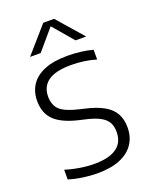

<svg xmlns="http://www.w3.org/2000/svg" viewBox="-150 -881 763 968"><g transform="rotate(-20 232.0 -396.5)"><path d="M202.5 7Q166 7 125.8 1.2Q85.5 -4.5 50 -15.5V-67.5Q76.5 -59.5 103 -54Q129.5 -48.5 155 -45.8Q180.5 -43 203 -43Q258 -43 293.8 -56.2Q329.5 -69.5 346.8 -94.8Q364 -120 364 -156.5Q364 -187 352.2 -208Q340.5 -229 312.8 -244Q285 -259 236 -270L208 -276.5Q119.5 -297 80 -335.2Q40.5 -373.5 40.5 -439.5Q40.5 -488.5 64.5 -525Q88.5 -561.5 137.5 -581.8Q186.5 -602 261.5 -602Q296 -602 331.5 -597.8Q367 -593.5 396.5 -585V-533Q363 -543 329.2 -547.5Q295.5 -552 261.5 -552Q205.5 -552 169.8 -539Q134 -526 117 -501.2Q100 -476.5 100 -442.5Q100 -395.5 126.8 -370.2Q153.5 -345 225.5 -328L253.5 -321.5Q314.5 -307.5 351.8 -286.2Q389 -265 406.2 -233.8Q423.5 -202.5 423.5 -159.5Q423.5 -108 398.2 -70.8Q373 -33.5 324 -13.2Q275 7 202.5 7ZM83 -661 204.5 -800H262.5L384 -661H327L226 -779.5H241L140 -661Z"/></g></svg>

Font: Encode Sans SC Light
Style: Regular
Weight: 300
Version: Version 3.002